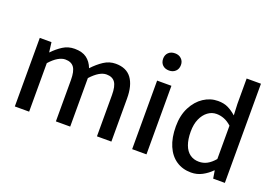

<svg xmlns="http://www.w3.org/2000/svg" viewBox="-108 -1116 2077 1450"><g transform="rotate(20 930.5 -391.5)"><path d="M87 0V-551H181L191 -473H193Q229 -511 270.5 -537.5Q312 -564 364 -564Q425 -564 461 -537.5Q497 -511 515 -463Q556 -507 599.5 -535.5Q643 -564 694 -564Q780 -564 821.5 -507.5Q863 -451 863 -346V0H747V-332Q747 -403 725 -433.5Q703 -464 656 -464Q628 -464 597.5 -446Q567 -428 532 -390V0H417V-332Q417 -403 395 -433.5Q373 -464 325 -464Q298 -464 267 -446Q236 -428 202 -390V0Z M1030 0V-551H1145V0ZM1088 -653Q1055 -653 1035.5 -672Q1016 -691 1016 -723Q1016 -753 1035.5 -772Q1055 -791 1088 -791Q1119 -791 1139 -772Q1159 -753 1159 -723Q1159 -691 1139 -672Q1119 -653 1088 -653Z M1507 14Q1439 14 1388 -20Q1337 -54 1309 -119Q1281 -184 1281 -275Q1281 -364 1314.5 -429Q1348 -494 1401.5 -529Q1455 -564 1516 -564Q1564 -564 1597.5 -547.5Q1631 -531 1664 -502L1660 -593V-797H1775V0H1681L1671 -62H1668Q1637 -30 1596 -8Q1555 14 1507 14ZM1535 -83Q1570 -83 1600 -99Q1630 -115 1660 -150V-418Q1630 -445 1600 -456.5Q1570 -468 1539 -468Q1501 -468 1469.5 -444.5Q1438 -421 1419 -378.5Q1400 -336 1400 -276Q1400 -214 1416 -170.5Q1432 -127 1462.5 -105Q1493 -83 1535 -83Z"/></g></svg>

Font: Noto Sans TC Thin Medium
Style: Regular
Weight: 500
Version: Version 2.004-H2;hotconv 1.0.118;makeotfexe 2.5.65603